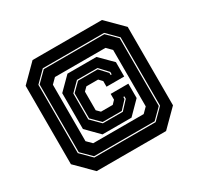

<svg xmlns="http://www.w3.org/2000/svg" viewBox="-155 -895 1119 1090"><g transform="rotate(-30 404.5 -350.0)"><path d="M182 14 75 -93V-607L182 -714H637L744 -607V-93L637 14ZM209 -59.5H611L679.5 -128V-576L611 -644.5H209L140.5 -576V-128ZM211.5 -66.5 147.5 -130V-574L211.5 -637.5H608.5L672.5 -574V-130L608.5 -66.5ZM244 -133H575L607 -165V-535L575 -567H244L212 -535V-165ZM315 -150 234 -232V-467L315 -548H505L586 -467V-373H470V-410L449 -432H372L350 -410V-288L372 -266H449L470 -288V-326H586V-232L505 -150ZM348 -203.5H479L530.5 -259V-275H523.5V-261.5L476 -210.5H351L294.5 -267V-431.5L347 -483.5H476L523.5 -432.5V-419H530.5V-435L479 -490.5H344L287.5 -434V-264Z"/></g></svg>

Font: Tourney Expanded ExtraBold
Style: Regular
Weight: 800
Width: 7
Designer: Tyler Finck
Foundry: Etcetera Type Co
Version: Version 1.010; ttfautohint (v1.8.3)